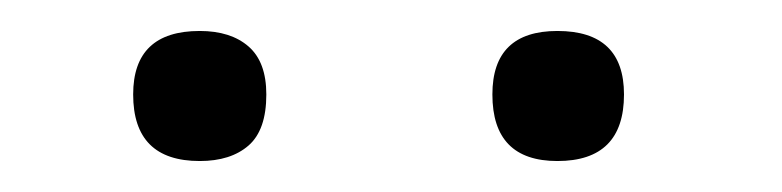

<svg xmlns="http://www.w3.org/2000/svg" viewBox="-20 -760 505 124"><path d="M109 -656Q66 -656 66 -699Q66 -740 109 -740Q129 -740 140.5 -730Q152 -720 152 -699Q152 -676 140.5 -666Q129 -656 109 -656ZM340 -656Q298 -656 298 -699Q298 -740 340 -740Q383 -740 383 -699Q383 -656 340 -656Z"/></svg>

Font: Encode Sans Normal
Style: Light
Weight: 300
Designer: Pablo Impallari, Andres Torresi
Foundry: Pablo Impallari, Andres Torresi
Version: Version 1.000; ttfautohint (v1.00) -l 8 -r 50 -G 200 -x 14 -